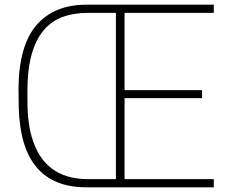

<svg xmlns="http://www.w3.org/2000/svg" viewBox="-20 -800 980 820"><path d="M893 0H349Q210 0 137.5 -84Q65 -168 60 -341Q60 -361 59.5 -381.5Q59 -402 59 -423Q61 -607 136.5 -693.5Q212 -780 349 -780H893V-745H512V-415H843V-381H512V-35H893ZM475 -35V-745H355Q294 -745 246 -727Q198 -709 165 -669Q132 -629 114.5 -565Q97 -501 97 -410Q97 -375 97.5 -347Q98 -319 100.5 -296Q103 -273 106.5 -253Q110 -233 116 -214Q168 -35 355 -35Z"/></svg>

Font: Tanohe Sans ExtraLight
Style: Regular
Weight: 250
Designer: Village Type and Design LLC & Cristiano Sobral
Foundry: Cooper Hewitt Smithsonian Design Museum
Version: Version 1.00;September 29, 2021;FontCreator 13.0.0.2655 64-b